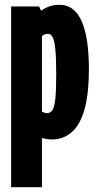

<svg xmlns="http://www.w3.org/2000/svg" viewBox="-20 -574 408 804"><path d="M26.5 210V-547H143.8L152.2 -529.1Q169.1 -541.3 188.3 -547.7Q207.4 -554 229.3 -554Q291 -554 321.7 -485.7Q352.3 -417.3 352.3 -283Q352.3 -185.3 335 -120.2Q317.7 -55.1 282.8 -22.6Q247.8 10 196 10Q188.1 10 177.2 8.4Q166.2 6.7 155.7 4.1V210ZM175.6 -100.1Q191.2 -100.1 199.8 -113.6Q208.3 -127 211.9 -162.6Q215.4 -198.1 215.4 -262.7Q215.4 -328 212 -364.6Q208.6 -401.3 201.1 -416.8Q193.6 -432.4 180.9 -432.4Q176.9 -432.4 172.5 -431.4Q168.1 -430.5 164.2 -428.8Q160.3 -427.1 155.7 -423.7V-106.7Q162.2 -103.4 166.5 -101.8Q170.8 -100.1 175.6 -100.1Z"/></svg>

Font: Georama ExtraCondensed Thin
Style: Regular
Weight: 100
Width: 2
Designer: Jean-Baptiste Levee
Foundry: Production Type
Version: Version 1.001